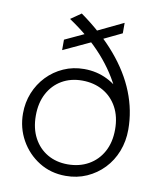

<svg xmlns="http://www.w3.org/2000/svg" viewBox="-84 -802 742 885"><g transform="rotate(10 287.0 -360.0)"><path d="M283 15Q213.5 15 158.5 -19.2Q103.5 -53.5 71.8 -110.2Q40 -167 40 -235Q40 -286 58.2 -331.2Q76.5 -376.5 109.5 -411Q142.5 -445.5 186.8 -465.2Q231 -485 283 -485Q312.5 -485 339.8 -478.8Q367 -472.5 391.2 -460.5Q415.5 -448.5 436 -432L442 -408Q423.5 -449 398 -488Q372.5 -527 339.5 -564Q306.5 -601 266 -635.2Q225.5 -669.5 178 -701L227 -735Q328.5 -662.5 396 -583.2Q463.5 -504 497.2 -419Q531 -334 531 -245Q531 -190.5 512.5 -143Q494 -95.5 460.2 -60.2Q426.5 -25 381.5 -5Q336.5 15 283 15ZM283 -39Q338 -39 380.5 -63Q423 -87 447 -131Q471 -175 471 -235Q471 -295 447 -339Q423 -383 380.5 -407Q338 -431 283 -431Q229.5 -431 188.2 -407Q147 -383 123.5 -339Q100 -295 100 -235Q100 -175 123.5 -131Q147 -87 188.2 -63Q229.5 -39 283 -39ZM167 -553V-602L302 -665V-666L429 -727V-678L302 -617V-616Z"/></g></svg>

Font: Geologica Cursive Thin
Style: Regular
Weight: 250
Designer: Sindre Bremnes, Frode Helland
Foundry: Monokrom Skriftforlag AS
Version: Version 1.010;gftools[0.9.28]